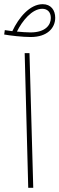

<svg xmlns="http://www.w3.org/2000/svg" viewBox="-36 -898 284 918"><path d="M111 -721C190 -721 228 -764 228 -813C228 -849 208 -878 168 -878C106 -878 53 -813 23 -749C9 -751 -3 -753 -13 -754L-16 -733C11 -728 71 -721 111 -721ZM166 -856C189 -856 207 -842 207 -812C207 -779 182 -743 110 -743C90 -743 67 -745 45 -747C70 -798 117 -856 166 -856ZM99 0H123L105 -644H82Z"/></svg>

Font: Noto Sans Arabic ExtCond Thin
Style: Regular
Weight: 100
Width: 2
Designer: Monotype Design Team, Nadine Chahine, Nizar Qandah and Khaled Hosny
Foundry: Monotype Imaging Inc.
Version: Version 2.012